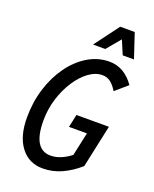

<svg xmlns="http://www.w3.org/2000/svg" viewBox="-166 -1003 888 1106"><g transform="rotate(20 278.0 -450.0)"><path d="M49 -236Q49 -330 75 -413.5Q101 -497 147.5 -561.5Q194 -626 255.5 -663Q317 -700 387 -700Q478 -700 540 -612L466 -548Q447 -580 425.5 -596.5Q404 -613 375 -613Q333 -613 292 -583Q251 -553 217.5 -501.5Q184 -450 164 -385.5Q144 -321 144 -251Q144 -75 251 -75Q282 -75 313.5 -88Q345 -101 374 -124L405 -267H295L312 -346H511L455 -85Q407 -42 351 -16Q295 10 233 10Q149 10 99 -55Q49 -120 49 -236ZM263 -760 375 -910H464L514 -760H445L409 -845L338 -760Z"/></g></svg>

Font: Radio Canada Condensed
Style: Italic
Weight: 400
Width: 3
Italic angle: -12°
Designer: Charles Daoud, Etienne Aubert Bonn, Alexandre Saumier Demers, Jacques Le Bailly
Foundry: Radio-Canada
Version: Version 2.104; ttfautohint (v1.8.4.7-5d5b);gftools[0.9.28.de